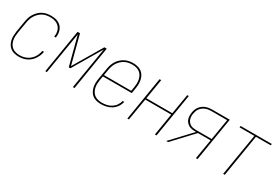

<svg xmlns="http://www.w3.org/2000/svg" viewBox="37 -1279 2926 2027"><g transform="rotate(30 1500.0 -265.0)"><path d="M194 8Q166 8 140 1.5Q114 -5 94 -20Q74 -35 61 -57.5Q48 -80 42.5 -105.5Q37 -131 38 -158.5Q39 -186 43 -213L65 -343Q69 -369 76.5 -393.5Q84 -418 98.5 -441Q113 -464 132.5 -483.5Q152 -503 176 -515.5Q200 -528 225.5 -533Q251 -538 276 -538Q300 -538 323 -534.5Q346 -531 366 -521Q386 -511 401.5 -495Q417 -479 425.5 -458.5Q434 -438 436.5 -415Q439 -392 435 -368Q435 -367 434.5 -365.5Q434 -364 434 -363H414Q415 -364 415 -365Q415 -366 415 -368Q419 -388 417 -409Q415 -430 407.5 -448.5Q400 -467 386.5 -481Q373 -495 355.5 -504Q338 -513 317.5 -516.5Q297 -520 276 -520Q253 -520 229.5 -515.5Q206 -511 184.5 -499Q163 -487 145 -469Q127 -451 114.5 -430Q102 -409 95 -386.5Q88 -364 84 -340L62 -210Q58 -186 57 -161.5Q56 -137 60.5 -114Q65 -91 76 -70.5Q87 -50 105 -36Q123 -22 146 -16Q169 -10 194 -10Q215 -10 237 -14Q259 -18 279.5 -27.5Q300 -37 318 -52.5Q336 -68 349 -87Q362 -106 370 -127Q378 -148 382 -170H402Q398 -145 388.5 -122Q379 -99 365 -78Q351 -57 331.5 -40Q312 -23 289 -12Q266 -1 241.5 3.5Q217 8 194 8Z M516 0 603 -530H633L724 -182L930 -530H959L872 0H852L936 -507L730 -159H710L619 -507L535 0Z M1197 8Q1170 8 1143.5 2Q1117 -4 1096 -19Q1075 -34 1062 -56.5Q1049 -79 1043 -104.5Q1037 -130 1037.5 -158Q1038 -186 1043 -213L1065 -343Q1069 -369 1077 -394Q1085 -419 1099 -442Q1113 -465 1133.5 -484Q1154 -503 1178 -515.5Q1202 -528 1228 -533Q1254 -538 1280 -538Q1280 -538 1280 -538Q1280 -538 1280 -538Q1307 -538 1333 -531.5Q1359 -525 1380 -510Q1401 -495 1414 -472.5Q1427 -450 1432.5 -424.5Q1438 -399 1437.5 -371.5Q1437 -344 1432 -317L1422 -256H1070L1062 -210Q1058 -186 1057 -161Q1056 -136 1061 -113Q1066 -90 1077.5 -69.5Q1089 -49 1107.5 -35.5Q1126 -22 1149.5 -16Q1173 -10 1197 -10Q1226 -10 1255.5 -16Q1285 -22 1311.5 -38.5Q1338 -55 1356 -81Q1374 -107 1381 -136H1400Q1393 -103 1373.5 -74Q1354 -45 1324.5 -26Q1295 -7 1262 0.5Q1229 8 1197 8ZM1073 -274H1405L1413 -320Q1417 -344 1418 -368.5Q1419 -393 1414 -416.5Q1409 -440 1398 -460Q1387 -480 1369 -494Q1351 -508 1327.5 -514Q1304 -520 1279 -520Q1256 -520 1232 -515.5Q1208 -511 1186.5 -499.5Q1165 -488 1146.5 -470Q1128 -452 1115 -431Q1102 -410 1095 -387Q1088 -364 1084 -340Z M1516 0 1603 -530H1623L1583 -286H1899L1940 -530H1959L1872 0H1852L1896 -268H1580L1535 0Z M1990 0 2215 -240H2204Q2183 -240 2163 -243.5Q2143 -247 2126 -256.5Q2109 -266 2096 -281Q2083 -296 2077 -314.5Q2071 -333 2070.5 -353.5Q2070 -374 2073 -395Q2076 -414 2083 -433Q2090 -452 2102.5 -468.5Q2115 -485 2132 -497.5Q2149 -510 2168 -517Q2187 -524 2206 -527Q2225 -530 2245 -530H2459L2372 0H2352L2392 -240H2238L2013 0ZM2204 -258H2395L2437 -512H2245Q2227 -512 2210 -509.5Q2193 -507 2176 -500.5Q2159 -494 2144 -483Q2129 -472 2118 -457.5Q2107 -443 2101 -426Q2095 -409 2092 -392Q2089 -375 2089.5 -357Q2090 -339 2095.5 -323Q2101 -307 2111.5 -294Q2122 -281 2136.5 -272.5Q2151 -264 2168.5 -261Q2186 -258 2204 -258Z M2684 0 2769 -512H2588L2591 -530H2971L2968 -512H2788L2704 0Z"/></g></svg>

Font: Iosevka Curly Thin Oblique
Style: Regular
Weight: 100
Italic angle: -9°
Monospace: yes
Designer: Belleve Invis
Foundry: Belleve Invis
Version: Version 11.1.0; ttfautohint (v1.8.3)